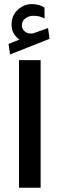

<svg xmlns="http://www.w3.org/2000/svg" viewBox="-20 -903 287 923"><path d="M21 -691.9 28.3 -641.1 218.3 -716.3 210.9 -768.1 143.6 -744.1C142.1 -743.7 140.6 -742.7 139.2 -742.7C134.8 -742.2 130.9 -741.7 127.4 -741.7C103.5 -741.7 85.4 -760.3 85 -779.3C85 -794.9 90.8 -806.6 102.5 -814.9C113.8 -823.2 126.5 -827.1 139.6 -827.1C156.7 -827.1 174.3 -824.7 194.3 -814.5L193.8 -866.7C174.8 -877.9 157.7 -883.3 132.8 -883.3C107.4 -883.3 85 -874 65.4 -856C45.4 -837.4 35.6 -814 35.6 -785.6C35.6 -748.5 51.3 -730 73.2 -712.4ZM71.3 -613.8V-0.5H175.3V-613.8Z"/></svg>

Font: Vazirmatn Medium
Style: Regular
Weight: 500
Designer: Saber Rastikerdar
Foundry: Saber Rastikerdar
Version: Version 33.003